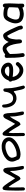

<svg xmlns="http://www.w3.org/2000/svg" viewBox="1666 -2172 527 3900"><g transform="rotate(-90 1930.0 -222.5)"><path d="M22.5 -411.1Q24.4 -418.9 35.2 -426.8Q46.9 -434.6 56.6 -434.6H57.6Q80.1 -434.6 111.3 -394.5Q162.1 -330.1 230.5 -219.7Q253.9 -182.6 257.8 -182.6Q263.7 -182.6 271.5 -203.1Q274.4 -210.9 304.7 -259.8Q326.2 -294.9 344.7 -336.9Q379.9 -419.9 419.9 -419.9Q451.2 -419.9 463.9 -385.7Q476.6 -351.6 479.5 -261.7Q482.4 -171.9 496.1 -109.4Q508.8 -46.9 508.8 -26.4Q508.8 -10.7 500 -5.9Q492.2 0 480.5 0Q459 0 449.2 -9.8Q433.6 -25.4 414.1 -159.2Q408.2 -194.3 408.2 -238.3Q408.2 -284.2 404.3 -284.2L402.3 -282.2Q363.3 -229.5 334 -169.9Q294.9 -90.8 276.4 -82L248 -68.4L235.4 -79.1Q219.7 -91.8 193.4 -141.6Q171.9 -179.7 133.8 -241.2Q98.6 -295.9 87.9 -306.6Q84 -310.5 80.1 -306.6Q65.4 -291 74.2 -17.6Q74.2 -1 64.5 9.8Q56.6 20.5 43 20.5Q31.2 20.5 19.5 10.7Q12.7 5.9 10.7 -9.8Q7.8 -23.4 7.8 -127V-158.2Q7.8 -362.3 22.5 -411.1Z M853.5 -450.2Q884.8 -454.1 918.9 -452.6Q953.1 -451.2 984.4 -440.9Q1015.6 -430.7 1041 -410.2Q1066.4 -389.6 1080.1 -356.4Q1089.8 -333 1090.3 -309.1Q1090.8 -285.2 1083.5 -263.2Q1076.2 -241.2 1062 -221.2Q1047.9 -201.2 1029.3 -184.6Q989.3 -148.4 941.4 -123Q893.6 -97.7 840.8 -84Q818.4 -78.1 794.4 -73.7Q770.5 -69.3 746.1 -69.3Q721.7 -69.3 698.2 -74.7Q674.8 -80.1 654.3 -92.8Q639.6 -101.6 636.7 -116.2Q630.9 -132.8 624 -147.5Q617.2 -162.1 610.8 -177.7Q604.5 -193.4 600.6 -209Q596.7 -224.6 596.7 -241.2Q596.7 -274.4 610.8 -304.2Q625 -334 649.4 -356.4Q690.4 -395.5 744.1 -418.9Q797.9 -442.4 853.5 -450.2ZM963.9 -366.2Q937.5 -376 907.2 -376Q875 -377 842.8 -369.6Q810.5 -362.3 781.2 -349.6Q753.9 -338.9 725.1 -319.8Q696.3 -300.8 682.6 -273.4Q674.8 -258.8 675.3 -243.7Q675.8 -228.5 680.2 -213.4Q684.6 -198.2 691.9 -183.1Q699.2 -168 705.1 -153.3Q720.7 -149.4 724.6 -149.4Q726.6 -148.4 729.5 -148.4Q732.4 -148.4 734.4 -148.4Q753.9 -146.5 769.5 -149.4Q780.3 -149.4 796.9 -153.3Q822.3 -158.2 845.7 -166.5Q869.1 -174.8 888.7 -184.6Q911.1 -195.3 932.6 -208Q954.1 -220.7 968.8 -234.4Q978.5 -243.2 987.3 -252.9Q992.2 -257.8 994.1 -260.7Q999 -267.6 1002 -271Q1004.9 -274.4 1006.8 -279.3Q1010.7 -286.1 1010.7 -290Q1011.7 -292 1012.2 -294.9Q1012.7 -297.9 1013.7 -299.8V-310.5Q1012.7 -314.5 1012.7 -316.4Q1012.7 -318.4 1011.7 -320.3Q1008.8 -327.1 1006.3 -330.6Q1003.9 -334 1001 -337.9Q1002 -336.9 998.5 -340.8Q995.1 -344.7 994.1 -345.7L986.3 -353.5Q981.4 -356.4 975.6 -360.4Q969.7 -364.3 963.9 -366.2Z M1127.9 -411.1Q1129.9 -418.9 1140.6 -426.8Q1152.3 -434.6 1162.1 -434.6H1163.1Q1185.5 -434.6 1216.8 -394.5Q1267.6 -330.1 1335.9 -219.7Q1359.4 -182.6 1363.3 -182.6Q1369.1 -182.6 1377 -203.1Q1379.9 -210.9 1410.2 -259.8Q1431.6 -294.9 1450.2 -336.9Q1485.4 -419.9 1525.4 -419.9Q1556.6 -419.9 1569.3 -385.7Q1582 -351.6 1585 -261.7Q1587.9 -171.9 1601.6 -109.4Q1614.3 -46.9 1614.3 -26.4Q1614.3 -10.7 1605.5 -5.9Q1597.7 0 1585.9 0Q1564.5 0 1554.7 -9.8Q1539.1 -25.4 1519.5 -159.2Q1513.7 -194.3 1513.7 -238.3Q1513.7 -284.2 1509.8 -284.2L1507.8 -282.2Q1468.8 -229.5 1439.5 -169.9Q1400.4 -90.8 1381.8 -82L1353.5 -68.4L1340.8 -79.1Q1325.2 -91.8 1298.8 -141.6Q1277.3 -179.7 1239.3 -241.2Q1204.1 -295.9 1193.4 -306.6Q1189.5 -310.5 1185.5 -306.6Q1170.9 -291 1179.7 -17.6Q1179.7 -1 1169.9 9.8Q1162.1 20.5 1148.4 20.5Q1136.7 20.5 1125 10.7Q1118.2 5.9 1116.2 -9.8Q1113.3 -23.4 1113.3 -127V-158.2Q1113.3 -362.3 1127.9 -411.1Z M1727.5 -443.4Q1743.2 -443.4 1750 -431.6Q1756.8 -419.9 1757.8 -390.6Q1759.8 -357.4 1772.9 -316.4Q1786.1 -275.4 1800.8 -256.8Q1830.1 -220.7 1882.8 -220.7Q1935.5 -220.7 1968.8 -258.8Q2002.9 -299.8 2011.7 -359.4Q2015.6 -392.6 2022.5 -403.3Q2032.2 -418 2051.8 -418Q2071.3 -418 2079.1 -404.3Q2085.9 -386.7 2085.9 -327.1Q2086.9 -252 2106.4 -159.2Q2123 -77.1 2134.8 -41Q2141.6 -19.5 2141.6 -11.7Q2141.6 -1 2130.9 9.3Q2120.1 19.5 2108.4 19.5Q2086.9 19.5 2073.2 -10.3Q2059.6 -40 2043.9 -123Q2029.3 -191.4 2028.3 -197.3Q2026.4 -206.1 2021.5 -206.1Q2012.7 -206.1 1998 -192.4Q1953.1 -151.4 1881.8 -151.4Q1863.3 -151.4 1853.5 -153.3Q1764.6 -171.9 1727.5 -247.1Q1693.4 -318.4 1693.4 -387.7Q1693.4 -421.9 1703.6 -432.6Q1713.9 -443.4 1727.5 -443.4Z M2279.3 -378.9Q2297.9 -404.3 2323.7 -423.8Q2349.6 -443.4 2378.9 -454.6Q2408.2 -465.8 2439.5 -466.3Q2470.7 -466.8 2502 -454.1Q2532.2 -442.4 2556.6 -422.4Q2581.1 -402.3 2594.7 -371.1Q2605.5 -347.7 2607.4 -320.3Q2609.4 -293 2592.8 -270.5Q2578.1 -250 2557.1 -239.3Q2536.1 -228.5 2512.2 -223.6Q2488.3 -218.8 2463.4 -218.8Q2438.5 -218.8 2416 -219.7Q2390.6 -220.7 2365.7 -223.6Q2340.8 -226.6 2315.4 -229.5Q2323.2 -185.5 2346.7 -151.4Q2370.1 -117.2 2410.2 -99.6Q2420.9 -95.7 2426.8 -93.8Q2429.7 -92.8 2432.1 -92.3Q2434.6 -91.8 2437.5 -91.8Q2445.3 -90.8 2450.7 -90.3Q2456.1 -89.8 2460.9 -90.8Q2467.8 -91.8 2470.2 -92.3Q2472.7 -92.8 2475.6 -93.8Q2486.3 -96.7 2494.6 -100.6Q2502.9 -104.5 2514.6 -113.3Q2520.5 -118.2 2530.3 -127.9Q2540 -137.7 2546.9 -145.5Q2556.6 -159.2 2570.8 -164.1Q2585 -168.9 2599.6 -160.2Q2612.3 -152.3 2617.7 -136.2Q2623 -120.1 2613.3 -106.4Q2585 -68.4 2546.4 -41.5Q2507.8 -14.6 2458 -12.7Q2418 -10.7 2380.9 -26.9Q2343.8 -43 2315.4 -70.3Q2280.3 -104.5 2259.8 -149.4Q2239.3 -194.3 2237.3 -241.2Q2228.5 -248 2224.1 -258.3Q2219.7 -268.6 2221.2 -279.3Q2222.7 -290 2228.5 -299.3Q2234.4 -308.6 2246.1 -311.5Q2256.8 -347.7 2279.3 -378.9ZM2513.7 -355.5Q2502.9 -369.1 2480.5 -379.9Q2461.9 -387.7 2437 -387.7Q2412.1 -387.7 2394.5 -378.9Q2372.1 -368.2 2354.5 -349.1Q2336.9 -330.1 2326.2 -306.6Q2349.6 -303.7 2373 -300.8Q2396.5 -297.9 2419.9 -296.9Q2432.6 -296.9 2445.3 -296.9Q2458 -296.9 2470.7 -297.9Q2474.6 -297.9 2478 -298.3Q2481.4 -298.8 2485.4 -298.8Q2494.1 -300.8 2498.5 -301.3Q2502.9 -301.8 2507.8 -303.7Q2511.7 -304.7 2517.6 -306.6Q2522.5 -308.6 2523.4 -309.6Q2524.4 -310.5 2526.4 -311.5L2529.3 -323.2Q2527.3 -327.1 2526.9 -330.6Q2526.4 -334 2524.4 -336.9Q2523.4 -339.8 2520 -345.7Q2516.6 -351.6 2513.7 -355.5Z M2772.5 12.7Q2758.8 17.6 2742.7 9.8Q2726.6 2 2724.6 -13.7Q2710.9 -99.6 2707.5 -184.1Q2704.1 -268.6 2704.1 -354.5Q2704.1 -369.1 2711.9 -377.9Q2719.7 -386.7 2730.5 -389.6Q2741.2 -392.6 2752.9 -390.6Q2764.6 -388.7 2772.5 -380.9Q2794.9 -399.4 2820.3 -413.1Q2845.7 -426.8 2871.6 -431.2Q2897.5 -435.5 2922.9 -428.2Q2948.2 -420.9 2970.7 -397.5Q2989.3 -377.9 3002.9 -356Q3016.6 -334 3027.3 -309.6Q3042 -346.7 3068.4 -377.9Q3094.7 -409.2 3135.7 -419.9Q3166 -427.7 3183.6 -416.5Q3201.2 -405.3 3216.8 -381.8Q3233.4 -357.4 3247.6 -332Q3261.7 -306.6 3274.4 -280.3Q3287.1 -253.9 3298.8 -227.5Q3310.5 -201.2 3322.3 -175.8Q3335.9 -147.5 3346.2 -119.6Q3356.4 -91.8 3359.4 -60.5Q3361.3 -43.9 3348.1 -32.7Q3335 -21.5 3320.3 -21.5Q3303.7 -21.5 3293.5 -32.7Q3283.2 -43.9 3281.2 -60.5Q3279.3 -84 3269 -106Q3258.8 -127.9 3249 -149.4Q3238.3 -171.9 3228 -195.3Q3217.8 -218.8 3207 -241.2Q3196.3 -263.7 3184.1 -286.1Q3171.9 -308.6 3158.2 -330.1Q3156.2 -333 3154.3 -335.9Q3152.3 -338.9 3150.4 -341.8Q3130.9 -331.1 3122.1 -321.3Q3113.3 -311.5 3105.5 -294.9Q3098.6 -280.3 3094.2 -264.2Q3089.8 -248 3086.9 -231.4Q3081.1 -200.2 3078.1 -166Q3076.2 -140.6 3078.6 -117.2Q3081.1 -93.8 3076.2 -68.4Q3073.2 -52.7 3058.1 -44.9Q3043 -37.1 3028.3 -41Q3014.6 -44.9 3008.3 -55.2Q3002 -65.4 3000 -79.1Q2996.1 -110.4 2991.2 -143.6Q2986.3 -176.8 2978.5 -209.5Q2970.7 -242.2 2958.5 -272.9Q2946.3 -303.7 2926.8 -330.1Q2913.1 -347.7 2898.9 -353.5Q2884.8 -359.4 2864.3 -348.6Q2841.8 -336.9 2820.3 -320.3Q2798.8 -303.7 2782.2 -283.2Q2783.2 -220.7 2786.6 -158.7Q2790 -96.7 2799.8 -35.2Q2801.8 -18.6 2795.4 -5.4Q2789.1 7.8 2772.5 12.7Z M3489.3 -26.4Q3456.1 -41 3437 -66.9Q3418 -92.8 3410.6 -124Q3403.3 -155.3 3406.2 -189Q3409.2 -222.7 3419.9 -253.9Q3428.7 -278.3 3439.9 -304.7Q3451.2 -331.1 3466.8 -353.5Q3482.4 -376 3503.9 -392.1Q3525.4 -408.2 3554.7 -413.1Q3585 -418 3615.7 -416.5Q3646.5 -415 3676.8 -410.2Q3690.4 -408.2 3703.1 -403.8Q3715.8 -399.4 3728.5 -394.5Q3729.5 -409.2 3741.7 -418.9Q3753.9 -428.7 3767.6 -428.7Q3784.2 -428.7 3794.4 -417.5Q3804.7 -406.2 3806.6 -390.6Q3811.5 -345.7 3811 -300.8Q3810.5 -255.9 3808.1 -210.9Q3805.7 -166 3804.2 -121.1Q3802.7 -76.2 3804.7 -31.2Q3805.7 -12.7 3793.5 -3.4Q3781.2 5.9 3766.6 5.9Q3752 5.9 3739.7 -3.4Q3727.5 -12.7 3726.6 -31.2Q3670.9 -7.8 3608.4 -4.4Q3545.9 -1 3489.3 -26.4ZM3496.1 -238.3Q3490.2 -220.7 3485.4 -198.2Q3480.5 -175.8 3482.4 -155.3Q3484.4 -134.8 3495.1 -117.7Q3505.9 -100.6 3530.3 -93.8Q3580.1 -78.1 3630.4 -85Q3680.7 -91.8 3724.6 -120.1Q3728.5 -168 3731 -212.9Q3733.4 -257.8 3732.4 -303.7Q3715.8 -314.5 3698.7 -322.8Q3681.6 -331.1 3661.1 -334Q3640.6 -336.9 3617.7 -338.4Q3594.7 -339.8 3573.2 -337.9Q3571.3 -337.9 3563 -335.4Q3554.7 -333 3553.7 -332Q3543.9 -327.1 3536.1 -316.4Q3523.4 -298.8 3513.7 -278.8Q3503.9 -258.8 3496.1 -238.3Z"/></g></svg>

Font: Schoolbell
Style: Regular
Weight: 400
Designer: Font Diner, Inc
Foundry: Font Diner, Inc
Version: Version 1.001